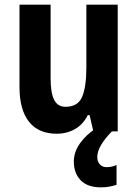

<svg xmlns="http://www.w3.org/2000/svg" viewBox="-20 -617 593 827"><path d="M487 -597V-51H382L366 -121H358Q338 -81 303 -61Q268 -41 224 -41Q146 -41 105 -92.5Q64 -144 64 -242V-597H198V-279Q198 -218 213 -187.5Q228 -157 262 -157Q316 -157 334 -200.5Q352 -244 352 -325V-597ZM399 59Q399 79 410 91Q421 103 439 103Q454 103 464.5 100Q475 97 482 94V179Q470 183 453 186.5Q436 190 415 190Q357 190 327.5 159.5Q298 129 298 79Q298 37 325.5 -1Q353 -39 394 -64L462 -51Q399 13 399 59Z"/></svg>

Font: Noto Sans Tamil UI Condensed
Style: Bold
Weight: 700
Width: 3
Designer: Jelle Bosma - Monotype Design Team
Foundry: Monotype Imaging Inc.
Version: Version 2.004; ttfautohint (v1.8.4.7-5d5b)